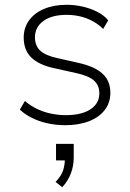

<svg xmlns="http://www.w3.org/2000/svg" viewBox="-20 -515 545 802"><path d="M252 8Q216 8 180.5 0.5Q145 -7 114.5 -22Q84 -37 63 -57L84 -93Q109 -72 137 -59Q165 -46 195 -40Q225 -34 255 -34Q321 -34 358 -58.5Q395 -83 395 -125Q395 -159 372 -179Q349 -199 297 -210L207 -230Q142 -244 110.5 -275Q79 -306 79 -358Q79 -399 101.5 -430Q124 -461 164.5 -478Q205 -495 259 -495Q292 -495 325 -487.5Q358 -480 386.5 -465.5Q415 -451 432 -430L411 -394Q391 -414 365.5 -427.5Q340 -441 313 -447Q286 -453 258 -453Q197 -453 161.5 -427.5Q126 -402 126 -359Q126 -325 147 -304.5Q168 -284 216 -273L305 -253Q374 -238 407.5 -208Q441 -178 441 -127Q441 -86 417.5 -55.5Q394 -25 351.5 -8.5Q309 8 252 8ZM240 267 212 245Q236 220 243.5 197Q251 174 251 148L263 155H214V86H288V142Q288 178 276 209.5Q264 241 240 267Z"/></svg>

Font: Nunito Sans 10pt ExtraLight
Style: Regular
Weight: 250
Designer: Vernon Adams
Foundry: Vernon Adams
Version: Version 3.101;gftools[0.9.27]